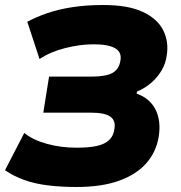

<svg xmlns="http://www.w3.org/2000/svg" viewBox="-28 -736 725 767"><path d="M278 11Q216 11 163 4.5Q110 -2 67.5 -17.5Q25 -33 -8 -56L69 -205Q103 -177 159 -161.5Q215 -146 277 -146Q327 -146 359 -153Q391 -160 408.5 -177Q426 -194 429 -221Q435 -254 413 -270Q391 -286 333 -286H145L168 -430H338Q396 -430 422 -445Q448 -460 453 -494Q457 -514 448 -528.5Q439 -543 414 -551Q389 -559 345 -559Q292 -559 232.5 -544Q173 -529 130 -500L81 -649Q116 -668 161 -683.5Q206 -699 262 -707.5Q318 -716 384 -716Q484 -716 542.5 -688.5Q601 -661 624 -615Q647 -569 638 -514Q634 -483 618 -455.5Q602 -428 577 -406Q552 -384 519 -370L518 -362Q571 -343 593.5 -298Q616 -253 606 -190Q596 -129 556.5 -84Q517 -39 447.5 -14Q378 11 278 11Z"/></svg>

Font: Nunito Sans 6pt Black
Style: Italic
Weight: 900
Italic angle: -9°
Version: Version 3.101;gftools[0.9.27]